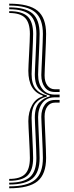

<svg xmlns="http://www.w3.org/2000/svg" viewBox="-20 -820 404 1042"><path d="M303.5 -320.8V-335.5H278Q252.8 -335.5 237.4 -355.5Q222 -375.5 222 -410.5Q222 -420 223.2 -449.8Q224.5 -479.5 226.1 -516.8Q227.8 -554 229 -586.9Q230.2 -619.8 230.2 -635.5Q230.2 -723.5 183.8 -761.8Q137.2 -800 30 -800V-789.8Q128 -789.8 170.4 -753.9Q212.8 -718 212.8 -635.5Q212.8 -620 211.5 -587.4Q210.2 -554.8 208.6 -518Q207 -481.2 205.6 -451.6Q204.2 -422 204.2 -412.2Q204.2 -372 223.2 -346.4Q242.2 -320.8 278 -320.8ZM30 181.5Q118.5 181.5 156.8 148.1Q195 114.8 195 37.5Q195 22.5 193.8 -9.6Q192.5 -41.8 190.9 -78.2Q189.2 -114.8 188 -144.4Q186.8 -174 186.8 -184Q186.8 -231.8 210.5 -261.8Q234.2 -291.8 278 -291.8H303.5V-306.5H278Q234.2 -306.5 210.5 -336.5Q186.8 -366.5 186.8 -414.5Q186.8 -424.5 188 -454Q189.2 -483.5 190.9 -520Q192.5 -556.5 193.8 -588.6Q195 -620.8 195 -635.8Q195 -713 156.8 -746.5Q118.5 -780 30 -780V-769.8Q109 -769.8 143.2 -738.6Q177.5 -707.5 177.5 -635.8Q177.5 -620.8 176.2 -589.1Q175 -557.5 173.4 -521.5Q171.8 -485.5 170.4 -456.1Q169 -426.8 169 -416.5Q169 -359 194.6 -333.6Q220.2 -308.2 250 -302V-296.5Q220.2 -290.2 194.6 -264.9Q169 -239.5 169 -182Q169 -171.5 170.4 -142.1Q171.8 -112.8 173.4 -76.8Q175 -40.8 176.2 -9.1Q177.5 22.5 177.5 37.5Q177.5 109.2 143.2 140.4Q109 171.5 30 171.5ZM30 161.2Q99.5 161.2 129.6 132.5Q159.8 103.8 159.8 37.5Q159.8 22.8 158.5 -8.6Q157.2 -40 155.6 -75.8Q154 -111.5 152.8 -140.6Q151.5 -169.8 151.5 -180.5Q151.5 -232.8 173.1 -259.8Q194.8 -286.8 234.5 -296.2V-302.2Q194.8 -311.5 173.1 -338.6Q151.5 -365.8 151.5 -418Q151.5 -428.5 152.8 -457.8Q154 -487 155.6 -522.8Q157.2 -558.5 158.5 -589.8Q159.8 -621 159.8 -635.8Q159.8 -702.2 129.6 -730.9Q99.5 -759.5 30 -759.5V-749.5Q90 -749.5 116.1 -723Q142.2 -696.5 142.2 -635.8Q142.2 -621.2 141 -592.8Q139.8 -564.2 138.1 -532Q136.5 -499.8 135.1 -473.1Q133.8 -446.5 133.8 -435.8Q133.8 -327.2 211.8 -301.8V-296.8Q174 -285.8 153.9 -248.8Q133.8 -211.8 133.8 -162.5Q133.8 -151.8 135.1 -125.1Q136.5 -98.5 138.1 -66.4Q139.8 -34.2 141 -5.8Q142.2 22.8 142.2 37.5Q142.2 98.2 116.1 124.6Q90 151 30 151ZM30 201.8Q137.2 201.8 183.8 163.5Q230.2 125.2 230.2 37Q230.2 21.8 229 -11Q227.8 -43.8 226.1 -81Q224.5 -118.2 223.2 -148.2Q222 -178.2 222 -188Q222 -222.5 237.4 -242.8Q252.8 -263 278 -263H303.5V-277.5H278Q242.5 -277.5 223.4 -251.9Q204.2 -226.2 204.2 -186Q204.2 -176.2 205.6 -146.5Q207 -116.8 208.6 -79.9Q210.2 -43 211.5 -10.5Q212.8 22 212.8 37Q212.8 119.8 170.4 155.6Q128 191.5 30 191.5Z"/></svg>

Font: Big Shoulders Inline Text Medium
Style: Regular
Weight: 500
Designer: Patric King
Foundry: XO Type Co
Version: Version 1.000